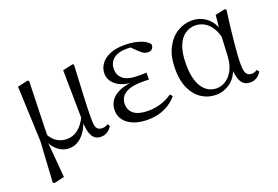

<svg xmlns="http://www.w3.org/2000/svg" viewBox="-99 -831 1934 1337"><g transform="rotate(-20 867.5 -162.5)"><path d="M98.1 199.8 116.1 -100.8 99.5 -510.9 176.5 -528 185.9 -521.8Q183.7 -440.4 181.7 -378.9Q179.7 -317.5 178.3 -269.3Q176.9 -221.2 176 -181.2Q175.1 -141.2 175.1 -101.7L161.7 -82.8L184.7 188.8L108.5 206.6ZM523.5 14.6Q482.5 14.6 461.8 -19.3Q441.1 -53.3 439.2 -125.3V-128.5L434 -510.9L510.3 -528L518.1 -521.8Q513.7 -435.6 510.7 -372.5Q507.7 -309.5 505.4 -263.6Q503.1 -217.8 502.7 -183.5Q502.3 -149.2 502.3 -119.2Q502.3 -70.5 515 -54.7Q527.7 -38.9 552.7 -38.9Q567.1 -38.9 577.8 -43.1Q588.4 -47.3 598 -52L606.1 -33.6Q594.2 -13.7 573.1 0.5Q552 14.6 523.5 14.6ZM287.6 14.6Q245.3 14.6 206.7 -15.3Q168.1 -45.3 150.7 -96.8H148.5L167.8 -136.8Q193.6 -89.2 225.8 -70.5Q258.1 -51.8 296.3 -51.8Q341.9 -51.8 378.6 -79.9Q415.3 -108 444 -167.6L456.6 -155.4H454.2Q430.3 -74.8 387.9 -30.1Q345.5 14.6 287.6 14.6Z M871.3 14.6Q813 14.6 768.7 -2.5Q724.3 -19.6 699.7 -51.5Q675.1 -83.4 675.1 -126.7Q675.1 -165.3 696.9 -197.3Q718.7 -229.3 766.5 -249.5Q814.3 -269.8 891.7 -271.6V-263.4Q788.9 -266.8 742.3 -302.9Q695.7 -339 695.7 -390.7Q695.7 -428.3 717.7 -460Q739.6 -491.8 784.1 -511.2Q828.6 -530.6 895.8 -530.6Q931.9 -530.6 966.4 -524.4Q1001 -518.1 1029.3 -505.3Q1057.6 -492.4 1073.6 -471.9Q1076.2 -450.8 1064.8 -438.7Q1053.5 -426.5 1035.6 -426.5Q1018.7 -426.5 1005.7 -432.4Q992.7 -438.4 972.9 -456.8L915.6 -512.6L971.7 -511.5L981 -491.9Q955.4 -496.3 937.7 -498.5Q920.1 -500.7 900.7 -500.7Q836 -500.7 802 -472.4Q768.1 -444.1 768.1 -397.6Q768.1 -351.6 802 -323.6Q835.8 -295.7 917.2 -295.7Q929.3 -295.7 942.2 -296.2Q955.1 -296.7 973.3 -297.7V-245.7Q953.9 -246.9 944.4 -246.9Q935 -246.9 926.6 -246.9Q861.1 -246.9 824.1 -232.6Q787.1 -218.4 771.6 -195.2Q756 -172 756 -143.3Q756 -95.8 790.7 -69.3Q825.4 -42.9 895.6 -42.9Q946.3 -42.9 991.3 -57.2Q1036.3 -71.5 1074.9 -98.8L1089.3 -80.5Q1055.8 -38.9 999.8 -12.1Q943.9 14.6 871.3 14.6Z M1379.8 14.4Q1319.7 14.4 1271.8 -16.7Q1223.9 -47.8 1196.7 -107.2Q1169.5 -166.5 1169.5 -250.6Q1169.5 -344.2 1201.6 -406.4Q1233.6 -468.5 1284.3 -499.6Q1335.1 -530.6 1391.2 -530.6Q1458.2 -530.6 1506.5 -489.4Q1554.8 -448.1 1574.7 -358.5H1582.3L1560.5 -312.6Q1548.5 -379.3 1524.1 -418.1Q1499.6 -456.9 1468.2 -473.4Q1436.8 -490 1402.7 -490Q1362.8 -490 1328.5 -467Q1294.2 -444 1273.2 -392.9Q1252.2 -341.7 1252.2 -257.8Q1252.2 -144.9 1291.3 -86Q1330.4 -27.2 1398.4 -27.2Q1430.3 -27.2 1462 -46.2Q1493.8 -65.2 1517.1 -106.4Q1540.3 -147.6 1544.1 -212.9L1553.4 -403.1L1564 -510.5L1636.8 -525.8L1646.8 -518.4Q1639.4 -466.9 1632.8 -410.4Q1626.2 -353.9 1620.7 -299.8Q1615.2 -245.7 1612.2 -200.8Q1609.2 -155.9 1609.2 -126.6Q1609.2 -76.9 1622.2 -57.8Q1635.2 -38.7 1659.6 -38.7Q1673.4 -38.7 1683.2 -42.6Q1693 -46.5 1702.5 -52L1713.8 -34.9Q1701.5 -13.4 1680.2 0.6Q1658.9 14.6 1631.4 14.6Q1589 14.6 1567.4 -17.4Q1545.8 -49.4 1541.1 -127.8L1553.9 -128.2Q1529.3 -50.9 1480.8 -18.3Q1432.4 14.4 1379.8 14.4Z"/></g></svg>

Font: Noto Serif KR
Style: Regular
Weight: 200
Designer: Ryoko NISHIZUKA 西塚涼子 (kana & ideographs); Frank Grießhammer (Latin, Greek & Cyrillic); Wenlong ZHANG 张文龙 (bopomofo); San
Foundry: Adobe
Version: Version 2.001;hotconv 1.1.0;makeotfexe 2.6.0